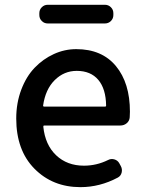

<svg xmlns="http://www.w3.org/2000/svg" viewBox="-20 -770 604 803"><path d="M316.4 12.7Q200.2 12.7 124 -64.5Q47.9 -141.6 47.9 -274.4Q47.9 -338.9 68.8 -394.5Q89.8 -450.2 125 -486.8Q160.2 -523.4 205.1 -543.9Q250 -564.5 298.8 -564.5Q406.2 -564.5 464.8 -493.7Q523.4 -422.9 523.4 -302.7Q523.4 -291 522.5 -279.3Q521.5 -264.6 510.3 -254.9Q499 -245.1 483.4 -245.1H165Q161.1 -245.1 161.1 -240.2Q168.9 -164.1 214.8 -120.6Q260.7 -77.1 331.1 -77.1Q383.8 -77.1 431.6 -100.6Q444.3 -107.4 458 -103.5Q471.7 -99.6 478.5 -87.9L485.4 -75.2Q492.2 -62.5 488.8 -48.3Q485.4 -34.2 472.7 -27.3Q397.5 12.7 316.4 12.7ZM160.2 -328.1Q160.2 -324.2 164.1 -324.2H419.9Q423.8 -324.2 423.8 -328.1Q422.9 -398.4 391.1 -436Q359.4 -473.6 300.8 -473.6Q248 -473.6 209 -435.1Q169.9 -396.5 160.2 -328.1ZM179.7 -671.9Q165 -671.9 154.8 -682.1Q144.5 -692.4 144.5 -707V-714.8Q144.5 -729.5 154.8 -739.7Q165 -750 179.7 -750H418.9Q433.6 -750 443.8 -739.7Q454.1 -729.5 454.1 -714.8V-707Q454.1 -692.4 443.8 -682.1Q433.6 -671.9 418.9 -671.9Z"/></svg>

Font: Gen Jyuu GothicL Medium
Style: Regular
Weight: 500
Designer: [Source Han Sans]
Ryoko NISHIZUKA  (kana & ideographs); Paul D. Hunt (Latin, Greek & Cyrillic); Wenlong ZHANG  (bopomofo
Version: Version 1.002.20150607